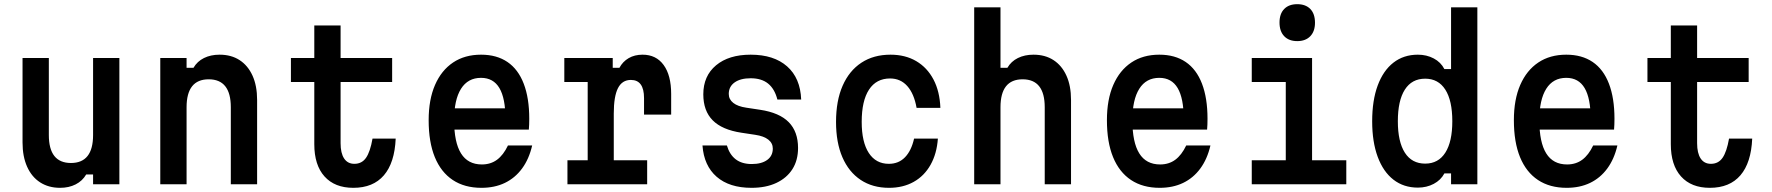

<svg xmlns="http://www.w3.org/2000/svg" viewBox="-20 -883 8490 920"><path d="M552 -605V0H426V-47H393Q375 -16 342.5 0.5Q310 17 268 17Q213 17 172.5 -9Q132 -35 110 -84Q88 -133 88 -200V-605H214V-236Q214 -169 240.5 -135.5Q267 -102 320 -102Q373 -102 399.5 -135.5Q426 -169 426 -236V-605Z M748 0V-605H874V-558H907Q925 -589 957.5 -605Q990 -621 1032 -621Q1088 -621 1128 -595Q1168 -569 1190 -520.5Q1212 -472 1212 -404V0H1086V-369Q1086 -436 1059.5 -469.5Q1033 -503 980 -503Q927 -503 900.5 -469.5Q874 -436 874 -369V0Z M1612 -761V-605H1859V-490H1612V-197Q1612 -149 1629 -123.5Q1646 -98 1678 -98Q1714 -98 1734 -127Q1754 -156 1765 -219H1876Q1871 -103 1819.5 -43Q1768 17 1673 17Q1584 17 1535 -37.5Q1486 -92 1486 -192V-490H1374V-605H1486V-761Z M2128 -364H2445L2402 -313Q2402 -412 2373 -461Q2344 -510 2285 -510Q2222 -510 2189 -457.5Q2156 -405 2156 -307Q2156 -201 2189 -148Q2222 -95 2289 -95Q2331 -95 2361.5 -117.5Q2392 -140 2414 -186H2530Q2515 -121 2481.5 -75.5Q2448 -30 2399 -6.5Q2350 17 2287 17Q2206 17 2149.5 -20.5Q2093 -58 2063.5 -130Q2034 -202 2034 -307Q2034 -406 2064.5 -476Q2095 -546 2151 -583.5Q2207 -621 2285 -621Q2360 -621 2411.5 -586Q2463 -551 2489.5 -482Q2516 -413 2516 -314Q2516 -300 2515.5 -286.5Q2515 -273 2514 -262H2128Z M2684 -605H2916V-558H2948Q2964 -588 2992.5 -604.5Q3021 -621 3059 -621Q3124 -621 3160 -571.5Q3196 -522 3196 -433V-334H3066V-413Q3066 -500 3003 -500Q2961 -500 2941 -460.5Q2921 -421 2921 -339V-115H3081V0H2699V-115H2796V-490H2684Z M3463 -186Q3476 -142 3505.5 -119.5Q3535 -97 3582 -97Q3629 -97 3656 -116.5Q3683 -136 3683 -171Q3683 -197 3661.5 -214Q3640 -231 3599 -237L3533 -247Q3440 -261 3395 -306.5Q3350 -352 3350 -431Q3350 -519 3411 -570Q3472 -621 3577 -621Q3688 -621 3751.5 -565Q3815 -509 3819 -406H3705Q3692 -457 3660.5 -482.5Q3629 -508 3577 -508Q3528 -508 3500 -488Q3472 -468 3472 -433Q3472 -407 3493.5 -390Q3515 -373 3556 -367L3622 -357Q3715 -343 3759.5 -297.5Q3804 -252 3804 -174Q3804 -115 3777 -72.5Q3750 -30 3700 -6.5Q3650 17 3581 17Q3475 17 3414 -36Q3353 -89 3346 -186Z M4240 17Q4161 17 4104 -21Q4047 -59 4016.5 -129.5Q3986 -200 3986 -299Q3986 -400 4017.5 -472Q4049 -544 4107.5 -582.5Q4166 -621 4247 -621Q4318 -621 4370.5 -590Q4423 -559 4453 -502Q4483 -445 4486 -366H4372Q4360 -434 4327.5 -470.5Q4295 -507 4245 -507Q4179 -507 4144 -453.5Q4109 -400 4109 -299Q4109 -202 4143 -150Q4177 -98 4239 -98Q4286 -98 4316.5 -129.5Q4347 -161 4360 -219H4474Q4469 -147 4439 -93.5Q4409 -40 4358 -11.5Q4307 17 4240 17Z M4648 0V-848H4774V-558H4807Q4825 -589 4857.5 -605Q4890 -621 4932 -621Q4988 -621 5028 -595Q5068 -569 5090 -520.5Q5112 -472 5112 -404V0H4986V-369Q4986 -436 4959.5 -469.5Q4933 -503 4880 -503Q4827 -503 4800.5 -469.5Q4774 -436 4774 -369V0Z M5378 -364H5695L5652 -313Q5652 -412 5623 -461Q5594 -510 5535 -510Q5472 -510 5439 -457.5Q5406 -405 5406 -307Q5406 -201 5439 -148Q5472 -95 5539 -95Q5581 -95 5611.5 -117.5Q5642 -140 5664 -186H5780Q5765 -121 5731.5 -75.5Q5698 -30 5649 -6.5Q5600 17 5537 17Q5456 17 5399.5 -20.5Q5343 -58 5313.5 -130Q5284 -202 5284 -307Q5284 -406 5314.5 -476Q5345 -546 5401 -583.5Q5457 -621 5535 -621Q5610 -621 5661.5 -586Q5713 -551 5739.5 -482Q5766 -413 5766 -314Q5766 -300 5765.5 -286.5Q5765 -273 5764 -262H5378Z M5978 -605H6267V-115H6431V0H5978V-115H6141V-490H5978ZM6196 -686Q6156 -686 6133.5 -709.5Q6111 -733 6111 -775Q6111 -817 6133.5 -840Q6156 -863 6196 -863Q6236 -863 6258.5 -840Q6281 -817 6281 -774Q6281 -733 6258.5 -709.5Q6236 -686 6196 -686Z M6774 16Q6706 16 6657 -22Q6608 -60 6581.5 -131.5Q6555 -203 6555 -302Q6555 -402 6581.5 -473.5Q6608 -545 6657 -583Q6706 -621 6774 -621Q6816 -621 6850 -603Q6884 -585 6901 -552H6933V-848H7059V0H6933V-52H6901Q6884 -20 6850 -2Q6816 16 6774 16ZM6809 -99Q6872 -99 6905.5 -151.5Q6939 -204 6939 -302Q6939 -401 6905.5 -453.5Q6872 -506 6809 -506Q6745 -506 6711.5 -453.5Q6678 -401 6678 -302Q6678 -204 6711.5 -151.5Q6745 -99 6809 -99Z M7328 -364H7645L7602 -313Q7602 -412 7573 -461Q7544 -510 7485 -510Q7422 -510 7389 -457.5Q7356 -405 7356 -307Q7356 -201 7389 -148Q7422 -95 7489 -95Q7531 -95 7561.5 -117.5Q7592 -140 7614 -186H7730Q7715 -121 7681.5 -75.5Q7648 -30 7599 -6.5Q7550 17 7487 17Q7406 17 7349.5 -20.5Q7293 -58 7263.5 -130Q7234 -202 7234 -307Q7234 -406 7264.5 -476Q7295 -546 7351 -583.5Q7407 -621 7485 -621Q7560 -621 7611.5 -586Q7663 -551 7689.5 -482Q7716 -413 7716 -314Q7716 -300 7715.5 -286.5Q7715 -273 7714 -262H7328Z M8112 -761V-605H8359V-490H8112V-197Q8112 -149 8129 -123.5Q8146 -98 8178 -98Q8214 -98 8234 -127Q8254 -156 8265 -219H8376Q8371 -103 8319.5 -43Q8268 17 8173 17Q8084 17 8035 -37.5Q7986 -92 7986 -192V-490H7874V-605H7986V-761Z"/></svg>

Font: Martian Mono SemiCondensed Medium
Style: Regular
Weight: 500
Width: 4
Designer: Roman Shamin
Foundry: Evil Martians
Version: Version 1.000